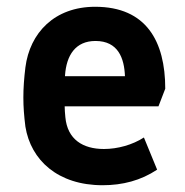

<svg xmlns="http://www.w3.org/2000/svg" viewBox="-20 -537 547 567"><path d="M283 10C342 10 396 -4 444 -36L405 -131C371 -109 327 -97 287 -97C225 -97 179 -125 173 -191C172 -202 171 -213 171 -223H448L468 -275C468 -415 412 -517 261 -517C141 -517 68 -440 55 -338C51 -305 49 -277 49 -249C49 -221 51 -195 55 -163C71 -64 151 10 283 10ZM172 -312V-314C176 -374 203 -416 262 -416C329 -416 347 -365 349 -312Z"/></svg>

Font: Finlandica SemiBold
Style: Regular
Weight: 600
Designer: Niklas Ekholm, Juho Hiilivirta, Jaakko Suomalainen
Foundry: Helsinki Type Studio
Version: Version 2.000;Glyphs 3.2 (3202)